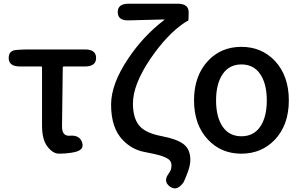

<svg xmlns="http://www.w3.org/2000/svg" viewBox="-20 -817 1628 1037"><path d="M365 8Q332 13 299 13Q265 13 235 -27Q207 -64 207 -140V-453Q207 -458 202 -458H88Q29 -458 27 -501Q26 -544 67 -547L78 -548Q109 -550 140 -550H439Q499 -550 499 -504Q499 -458 439 -458H324Q319 -458 319 -453L315 -134Q315 -81 356 -84Q411 -89 424 -46Q437 -4 375 6Z M971 168Q936 218 898 191Q860 163 890 122Q893 118 899.5 107Q906 96 906 73.5Q906 51 882.5 38Q859 25 815 15Q786 9 757 3Q691 -10 642 -62Q580 -127 580 -252Q580 -363 672 -500Q754 -623 867 -709Q871 -712 866 -712L676 -707Q616 -705 616 -751Q615 -797 675 -797H939Q999 -797 999 -751Q999 -705 996 -705Q993 -705 976 -694Q882 -631 792 -499Q698 -360 698 -258Q698 -174 737 -133Q772 -97 852 -82Q936 -66 972 -38Q1008 -10 1008 47Q1008 76 993 116Q975 162 971 168Z M1104 -62Q1028 -142 1028 -275Q1028 -408 1104 -489Q1175 -564 1283.5 -564Q1392 -564 1464 -489Q1540 -408 1540 -275Q1540 -142 1464 -62Q1392 13 1283.5 13Q1175 13 1104 -62ZM1182.5 -133Q1218 -81 1284 -81Q1350 -81 1385.5 -133Q1421 -185 1421 -274.5Q1421 -364 1385.5 -416.5Q1350 -469 1284 -469Q1218 -469 1182.5 -416.5Q1147 -364 1147 -274.5Q1147 -185 1182.5 -133Z"/></svg>

Font: Resource Han Rounded CN Medium
Style: Regular
Weight: 500
Designer: Cyano Hao (round all glyphs); Ryoko NISHIZUKA 西塚涼子 (kana, bopomofo & ideographs); Paul D. Hunt (Latin, Greek & Cyrillic)
Foundry: Cyano Hao
Version: 0.990